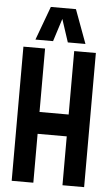

<svg xmlns="http://www.w3.org/2000/svg" viewBox="-61 -958 578 998"><g transform="rotate(5 228.0 -459.0)"><path d="M39 0V-700H152V-369H304V-700H417V0H304V-255H152V0ZM98 -742 163 -918H294L359 -742H267L228 -861L190 -742Z"/></g></svg>

Font: Georama Condensed SemiBold
Style: Regular
Weight: 600
Width: 3
Designer: Jean-Baptiste Levee
Foundry: Production Type
Version: Version 1.000